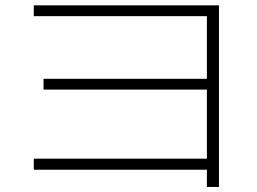

<svg xmlns="http://www.w3.org/2000/svg" viewBox="-20 -701 978 730"><path d="M766.6 -55.7H108.4V-97.7H766.6V-360.4H145.5V-401.4H766.6V-639.6H108.4V-680.7H812.5V9.8H766.6Z"/></svg>

Font: Pretendard JP ExtraLight
Style: Regular
Weight: 200
Designer: Base glyphs from Inter by Rasmus Andersson; Hangeul glyphs from Noto Sans CJK(Source Han Sans) by Jang Soo-young and Kan
Foundry: Kil Hyung-jin
Version: Version 1.309